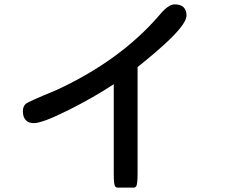

<svg xmlns="http://www.w3.org/2000/svg" viewBox="-20 -775 1040 881"><path d="M781.2 -754.9Q809.1 -754.9 822.5 -741.5Q835.9 -728 835.9 -704.1Q835.9 -671.4 768.1 -603.5Q712.9 -548.3 611.3 -467.3V20.5Q611.3 67.4 605.5 79.1Q604.5 81.1 602.5 82.5Q599.1 85.9 594.7 85.9H518.6Q510.3 85.4 506.8 77.1Q504.9 71.8 503.4 60.3Q502 48.8 502 20.5V-388.7Q410.2 -328.1 297.4 -271.5Q230 -237.8 191.9 -223.9Q153.8 -210 135.7 -210Q111.8 -210 99.1 -223.1Q85 -236.8 85 -264.6Q85 -287.1 98.6 -298.8Q109.9 -308.6 237.8 -361.3Q531.7 -496.6 711.9 -706.1Q736.3 -735.8 756.8 -747.6Q769.5 -754.9 781.2 -754.9Z"/></svg>

Font: YuPearl-SemiBold
Style: SemiBold
Weight: 600
Designer: Max Yao
Foundry: Max-Everyday
Version: Version 1.011; ttfautohint (v1.8.3)